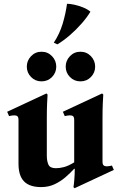

<svg xmlns="http://www.w3.org/2000/svg" viewBox="-20 -976 647 1017"><path d="M573 -99 583 -76 375 21 369 15Q371 6 373.5 -23Q376 -52 376 -82H373Q353 -60 327 -37.5Q301 -15 269 0Q237 15 198 15Q137 15 107.5 -15Q78 -45 78 -109V-340Q78 -355 72.5 -360Q67 -365 56 -365Q44 -365 28 -361L18 -384L226 -481L232 -475Q231 -460 229.5 -428.5Q228 -397 228 -349V-151Q228 -123 236.5 -104Q245 -85 276 -85Q296 -85 319 -91Q342 -97 373 -116V-340Q373 -355 367.5 -360Q362 -365 351 -365Q339 -365 323 -361L313 -384L521 -481L527 -475Q526 -460 524.5 -428.5Q523 -397 523 -349V-120Q523 -105 529 -100Q535 -95 545 -95Q557 -95 573 -99ZM200 -545Q167 -545 144.5 -568Q122 -591 122 -623Q122 -655 144.5 -678.5Q167 -702 200 -702Q233 -702 255.5 -678.5Q278 -655 278 -623Q278 -591 255.5 -568Q233 -545 200 -545ZM406 -545Q373 -545 350.5 -568Q328 -591 328 -623Q328 -655 350.5 -678.5Q373 -702 406 -702Q439 -702 461.5 -678.5Q484 -655 484 -623Q484 -591 461.5 -568Q439 -545 406 -545ZM335 -956Q351 -956 374 -951Q397 -946 420.5 -936.5Q444 -927 459 -914Q441 -884 412 -851Q383 -818 350 -789.5Q317 -761 284 -741L265 -750Q296 -797 312 -850.5Q328 -904 335 -956Z"/></svg>

Font: Bona Nova
Style: Bold
Weight: 700
Designer: Mateusz Machalski
Foundry: Capitalics
Version: Version 4.001; ttfautohint (v1.8.3)